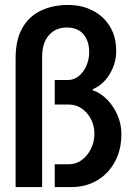

<svg xmlns="http://www.w3.org/2000/svg" viewBox="-20 -755 541 775"><path d="M43 0V-519Q43 -596 71 -643.5Q99 -691 147 -713Q195 -735 254 -735Q310 -735 354 -712.5Q398 -690 423.5 -648.5Q449 -607 449 -548Q449 -499 422.5 -455.5Q396 -412 354 -395V-391Q388 -379 414 -351.5Q440 -324 455 -288.5Q470 -253 470 -214Q470 -150 443.5 -101.5Q417 -53 371.5 -26.5Q326 0 270 0H201V-92H258Q287 -92 310 -109Q333 -126 347 -154Q361 -182 361 -215Q361 -248 347 -274.5Q333 -301 310 -317Q287 -333 258 -333H201V-432H254Q278 -432 297.5 -447.5Q317 -463 328.5 -489Q340 -515 340 -545Q340 -589 317 -616.5Q294 -644 249 -644Q205 -644 177.5 -613Q150 -582 150 -525V0Z"/></svg>

Font: Archivo Narrow SemiBold
Style: Regular
Weight: 600
Designer: Hector Gatti
Foundry: Omnibus-Type
Version: Version 3.002